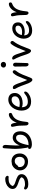

<svg xmlns="http://www.w3.org/2000/svg" viewBox="2056 -2856 865 5018"><g transform="rotate(-90 2489.0 -347.5)"><path d="M184.1 -41Q120.1 -41 82.5 -64.7Q44.9 -88.4 44.9 -118.2Q44.9 -132.8 53.5 -142.3Q62 -151.9 78.1 -151.9Q88.4 -151.9 99.4 -145.8Q110.4 -139.6 130.4 -133.3Q150.4 -127 183.1 -127Q255.9 -127 300.3 -147.7Q344.7 -168.5 365.2 -214.8Q358.9 -232.4 342 -246.8Q325.2 -261.2 302.7 -270.8Q280.3 -280.3 252.9 -290.3Q225.6 -300.3 198.7 -308.8Q171.9 -317.4 146.5 -330.3Q121.1 -343.3 101.8 -358.6Q82.5 -374 70.8 -397.7Q59.1 -421.4 59.1 -451.2Q59.1 -505.9 97.7 -551Q136.2 -596.2 197 -620.6Q257.8 -645 324.2 -644Q359.4 -643.6 381.1 -625.2Q402.8 -606.9 402.8 -585.9Q402.8 -571.3 394 -562.7Q385.3 -554.2 369.1 -554.2Q365.7 -554.2 351.3 -555.7Q336.9 -557.1 324.2 -557.1Q181.2 -557.1 136.2 -452.1Q141.6 -432.1 161.6 -416.5Q181.6 -400.9 209.2 -390.1Q236.8 -379.4 269 -369.1Q301.3 -358.9 332.3 -346.4Q363.3 -334 388.9 -318.1Q414.6 -302.2 430.2 -277.1Q445.8 -252 445.8 -219.2Q445.8 -163.6 410.2 -122.3Q374.5 -81.1 315.9 -61Q257.3 -41 184.1 -41Z M775.9 -47.9Q674.8 -47.9 609.4 -107.7Q543.9 -167.5 543.9 -259.8Q543.9 -303.7 563.2 -344.7Q582.5 -385.7 610.4 -412.4Q638.2 -439 668.5 -455.1Q698.7 -471.2 721.7 -471.2H730Q755.9 -479 779.8 -479Q876 -479 931.4 -420.7Q986.8 -362.3 986.8 -262.2Q986.8 -170.9 926.5 -109.4Q866.2 -47.9 775.9 -47.9ZM631.8 -265.1Q631.8 -205.1 669.7 -169.4Q707.5 -133.8 772 -133.8Q829.6 -133.8 863.8 -169.9Q897.9 -206.1 897.9 -266.1Q897.9 -326.2 868.7 -360.6Q839.4 -395 787.6 -395Q758.3 -395 738.5 -385.5Q718.8 -376 698.7 -356Q689.9 -346.7 680.9 -335.4Q671.9 -324.2 667.5 -318.6Q663.1 -313 656 -309.1Q648.9 -305.2 639.6 -305.2Q631.8 -285.6 631.8 -265.1Z M1225.6 53.2Q1177.2 53.2 1140.9 36.9Q1104.5 20.5 1104.5 -11.2Q1104.5 -27.8 1114.3 -36.4Q1124 -44.9 1140.6 -44.9H1147.5Q1140.1 -59.1 1135.7 -83Q1106.4 -247.6 1106.4 -369.1Q1106.4 -454.6 1114.7 -543Q1123 -631.3 1122.6 -665Q1121.6 -684.1 1130.6 -698Q1139.6 -711.9 1156.7 -711.9Q1179.2 -711.9 1194.8 -691.4Q1210.4 -670.9 1210.4 -634.8Q1210.4 -604.5 1202.6 -522.2Q1194.8 -439.9 1194.8 -358.9Q1194.8 -315.9 1197.8 -263.2Q1213.4 -310.1 1236.6 -346.4Q1259.8 -382.8 1286.4 -404.5Q1313 -426.3 1340.8 -437.3Q1368.7 -448.2 1396.5 -448.2Q1473.6 -448.2 1520 -397Q1566.4 -345.7 1566.4 -242.2Q1566.4 -175.8 1537.8 -119.1Q1509.3 -62.5 1461.9 -25.4Q1414.6 11.7 1353 32.5Q1291.5 53.2 1225.6 53.2ZM1207.5 -50.8Q1206.1 -40.5 1201.7 -35.2Q1205.6 -34.2 1213.4 -34.2Q1266.6 -34.2 1314 -48.1Q1361.3 -62 1397.9 -88.1Q1434.6 -114.3 1456.1 -156Q1477.5 -197.8 1477.5 -250Q1477.5 -360.8 1394.5 -360.8Q1265.6 -360.8 1207.5 -50.8Z M1768.6 -35.2Q1747.6 -35.2 1732.9 -56.2Q1718.3 -77.1 1718.3 -106.9Q1718.3 -308.1 1694.3 -392.1Q1683.1 -433.1 1683.1 -455.1Q1683.1 -472.7 1692.9 -483.9Q1702.6 -495.1 1720.2 -495.1Q1738.8 -495.1 1752.2 -482.2Q1765.6 -469.2 1775.9 -434.3Q1786.1 -399.4 1790.5 -341.8Q1825.7 -440.9 1887 -494.9Q1948.2 -548.8 2004.4 -548.8Q2046.4 -548.8 2046.4 -504.9Q2046.4 -475.1 2011.2 -462.9Q1918.5 -429.7 1873.3 -343.8Q1828.1 -257.8 1815.4 -115.2Q1811.5 -67.9 1802 -51.5Q1792.5 -35.2 1768.6 -35.2Z M2341.8 32.2Q2281.7 32.2 2236.1 13.4Q2190.4 -5.4 2162.6 -39.8Q2134.8 -74.2 2120.8 -119.9Q2106.9 -165.5 2106.9 -222.2Q2106.9 -282.7 2127.4 -343Q2147.9 -403.3 2184.1 -452.4Q2220.2 -501.5 2275.1 -532.2Q2330.1 -563 2393.1 -563Q2472.7 -563 2519.8 -518.8Q2566.9 -474.6 2566.9 -392.1Q2566.9 -329.1 2530.5 -282Q2494.1 -234.9 2433.3 -211.4Q2372.6 -188 2295.9 -188Q2223.1 -188 2194.8 -212.9Q2194.8 -139.2 2228.3 -96.2Q2261.7 -53.2 2335.9 -53.2Q2381.3 -53.2 2419.4 -63Q2457.5 -72.8 2481 -86.9Q2504.4 -101.1 2522.5 -115.2Q2540.5 -129.4 2554.7 -139.2Q2568.8 -148.9 2579.6 -148.9Q2605 -148.9 2605 -117.2Q2605 -98.6 2591.3 -77.9Q2577.6 -57.1 2552.7 -37.8Q2527.8 -18.6 2495.6 -2.7Q2463.4 13.2 2423.1 22.7Q2382.8 32.2 2341.8 32.2ZM2204.6 -272.9Q2211.4 -272.9 2238.5 -268.6Q2265.6 -264.2 2289.1 -264.2Q2379.9 -264.2 2429.9 -298.3Q2480 -332.5 2480 -393.1Q2480 -477.1 2390.6 -477.1Q2319.3 -477.1 2266.8 -418Q2214.4 -358.9 2199.7 -272Z M2851.6 20Q2836.9 -1 2821.3 -38.3Q2805.7 -75.7 2783.7 -137.9Q2761.7 -200.2 2752.9 -222.2Q2734.4 -271 2716.8 -307.6Q2699.2 -344.2 2689.9 -358.4Q2680.7 -372.6 2675.3 -385.5Q2669.9 -398.4 2669.9 -412.1Q2669.9 -444.8 2706.5 -444.8Q2726.1 -444.8 2741.2 -436.5Q2756.3 -428.2 2769.5 -407.2Q2782.7 -386.2 2789.3 -372.1Q2795.9 -357.9 2809.1 -325.2Q2811.5 -319.8 2812.5 -316.9Q2820.8 -294.4 2839.6 -240Q2858.4 -185.5 2874.5 -143.8Q2890.6 -102.1 2906.7 -68.8Q2923.3 -106.9 2955.1 -190.9Q2986.8 -274.9 3012.7 -326.4Q3038.6 -377.9 3075.7 -421.9Q3088.4 -436.5 3097.7 -442.4Q3106.9 -448.2 3120.6 -448.2Q3137.2 -448.2 3149.9 -434.6Q3162.6 -420.9 3162.6 -404.8Q3162.6 -385.7 3147.5 -363.8Q3113.3 -320.8 3086.9 -272.7Q3060.5 -224.6 3045.9 -186.5Q3031.2 -148.4 3006.6 -85.2Q2981.9 -22 2959.5 27.8Q2949.7 48.8 2939.2 56.9Q2928.7 64.9 2911.6 64.9Q2894.5 64.9 2881.1 54.7Q2867.7 44.4 2851.6 20Z M3304.7 -623Q3272.5 -623 3252 -641.6Q3231.4 -660.2 3231.4 -688Q3231.4 -718.8 3253.2 -739.3Q3274.9 -759.8 3307.6 -759.8Q3340.8 -759.8 3360.6 -739Q3380.4 -718.3 3380.4 -690.9Q3380.4 -662.6 3360.4 -642.8Q3340.3 -623 3304.7 -623ZM3313.5 -34.2Q3289.6 -34.2 3275.1 -54.7Q3260.7 -75.2 3260.7 -106.9Q3260.7 -192.4 3259 -272Q3257.3 -351.6 3257.3 -380.9Q3257.3 -406.2 3270.5 -422.6Q3283.7 -439 3305.7 -439Q3327.6 -439 3342.8 -423.1Q3357.9 -407.2 3358.4 -378.9Q3358.9 -349.1 3354.2 -224.9Q3349.6 -100.6 3349.6 -73.2Q3349.6 -55.2 3340.6 -44.7Q3331.5 -34.2 3313.5 -34.2Z M3669.9 29.8Q3652.3 29.8 3638.9 19.3Q3625.5 8.8 3608.9 -15.1Q3596.7 -35.2 3582.8 -72Q3568.8 -108.9 3551.3 -163.1Q3533.7 -217.3 3523.9 -244.1Q3501.5 -306.6 3479.7 -348.4Q3458 -390.1 3449.5 -405.3Q3440.9 -420.4 3440.9 -437Q3440.9 -447.8 3450.2 -455.3Q3459.5 -462.9 3475.1 -462.9Q3491.7 -462.9 3506.3 -455.3Q3521 -447.8 3531 -437.3Q3541 -426.8 3551.5 -407.7Q3562 -388.7 3568.1 -374.3Q3574.2 -359.9 3583 -335.9Q3590.3 -315.9 3617.2 -231.9Q3644 -147.9 3662.1 -107.9Q3674.8 -138.7 3702.9 -210Q3731 -281.2 3745.4 -314.7Q3759.8 -348.1 3786.6 -397Q3813.5 -445.8 3843.3 -482.9Q3854.5 -496.6 3862.5 -501.7Q3870.6 -506.8 3884.3 -506.8Q3899.9 -506.8 3913.6 -491.5Q3927.2 -476.1 3927.2 -459Q3927.2 -441.4 3915 -425.8Q3878.9 -378.4 3850.1 -326.4Q3821.3 -274.4 3805.7 -237.1Q3790 -199.7 3761.7 -127.4Q3733.4 -55.2 3712.9 -7.8Q3703.6 13.7 3694.6 21.7Q3685.5 29.8 3669.9 29.8Z M4204.6 60.1Q4095.2 60.1 4041 -0.7Q3986.8 -61.5 3986.8 -164.1Q3986.8 -216.3 4006.1 -268.6Q4025.4 -320.8 4059.1 -363.8Q4092.8 -406.7 4144.3 -433.3Q4195.8 -460 4254.9 -460Q4328.1 -460 4370.4 -420.4Q4412.6 -380.9 4412.6 -306.2Q4412.6 -226.1 4342.3 -179.9Q4272 -133.8 4163.6 -133.8Q4102.5 -133.8 4073.7 -152.8V-151.9Q4073.7 -91.8 4104 -56.4Q4134.3 -21 4199.7 -21Q4240.2 -21 4274.9 -29.8Q4309.6 -38.6 4331.3 -51Q4353 -63.5 4370.1 -75.9Q4387.2 -88.4 4400.9 -97.2Q4414.6 -106 4424.8 -106Q4437.5 -106 4442.6 -98.1Q4447.8 -90.3 4447.8 -73.2Q4447.8 -45.4 4414.6 -14.6Q4381.3 16.1 4323.7 38.1Q4266.1 60.1 4204.6 60.1ZM4080.6 -210.9Q4085 -210.9 4108.6 -207Q4132.3 -203.1 4156.7 -203.1Q4232.9 -203.1 4280.3 -231.9Q4327.6 -260.7 4327.6 -307.1Q4327.6 -341.8 4309.6 -358.9Q4291.5 -376 4252.4 -376Q4189.9 -376 4143.1 -328.9Q4096.2 -281.7 4080.6 -210.9Z M4656.7 -35.2Q4635.7 -35.2 4621.1 -56.2Q4606.4 -77.1 4606.4 -106.9Q4606.4 -308.1 4582.5 -392.1Q4571.3 -433.1 4571.3 -455.1Q4571.3 -472.7 4581.1 -483.9Q4590.8 -495.1 4608.4 -495.1Q4627 -495.1 4640.4 -482.2Q4653.8 -469.2 4664.1 -434.3Q4674.3 -399.4 4678.7 -341.8Q4713.9 -440.9 4775.1 -494.9Q4836.4 -548.8 4892.6 -548.8Q4934.6 -548.8 4934.6 -504.9Q4934.6 -475.1 4899.4 -462.9Q4806.6 -429.7 4761.5 -343.8Q4716.3 -257.8 4703.6 -115.2Q4699.7 -67.9 4690.2 -51.5Q4680.7 -35.2 4656.7 -35.2Z"/></g></svg>

Font: Shantell Sans Irregular Bouncy
Style: Regular
Weight: 400
Designer: Stephen Nixon, Anya Danilova, Shantell Martin
Foundry: Arrow Type
Version: Version 1.006;[9816181b4]